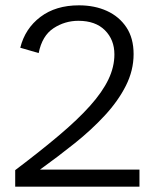

<svg xmlns="http://www.w3.org/2000/svg" viewBox="-20 -700 581 720"><path d="M37 0V-62Q131 -133 201.5 -192.5Q272 -252 318 -303.5Q364 -355 386.5 -402Q409 -449 409 -496Q409 -551 373.5 -586.5Q338 -622 274 -622Q223 -622 180.5 -594Q138 -566 125 -501L56 -521Q74 -593 131.5 -636.5Q189 -680 276 -680Q335 -680 381 -659Q427 -638 454 -597.5Q481 -557 481 -497Q481 -436 452 -378.5Q423 -321 373 -267Q323 -213 260.5 -163Q198 -113 130 -64H503V0Z"/></svg>

Font: Atkinson Hyperlegible Next Light
Style: Regular
Weight: 300
Designer: Elliott Scott, Megan Eiswerth, Linus Boman, Theodore Petrosky, Letters from Sweden
Foundry: Applied Design Works, Letters from Sweden
Version: Version 2.001